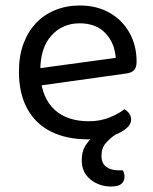

<svg xmlns="http://www.w3.org/2000/svg" viewBox="-20 -495 559 700"><path d="M104 -180 100 -243 402 -284Q398 -339 364 -374.5Q330 -410 270 -410Q208 -410 167.5 -365.5Q127 -321 127 -238V-216Q134 -136 179.5 -94.5Q225 -53 304 -53Q346 -53 380 -67Q414 -81 434 -97Q445 -90 451.5 -80.5Q458 -71 458 -59Q458 -40 436.5 -23.5Q415 -7 379.5 3Q344 13 300 13Q223 13 166.5 -15Q110 -43 79.5 -98.5Q49 -154 49 -234Q49 -291 65.5 -335.5Q82 -380 111.5 -411Q141 -442 182 -458.5Q223 -475 271 -475Q332 -475 378.5 -449Q425 -423 451.5 -376.5Q478 -330 478 -270Q478 -248 468 -238.5Q458 -229 440 -227ZM350 -17 402 -5Q381 9 365.5 27Q350 45 350 73Q350 100 367 113Q384 126 413 126H428Q431 132 432.5 138Q434 144 434 149Q434 165 423 175Q412 185 385 185Q342 185 310 159.5Q278 134 278 89Q278 59 290 38.5Q302 18 319 4Q336 -10 350 -17Z"/></svg>

Font: Baloo Tamma 2
Style: Regular
Weight: 400
Designer: Divya Kowshik, Shuchita Grover and Ek Type
Foundry: Ek Type
Version: Version 1.700